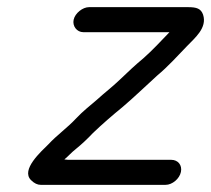

<svg xmlns="http://www.w3.org/2000/svg" viewBox="-20 -517 590 537"><path d="M213 -427H454C431 -403 406 -376 381 -354C358 -335 337 -315 315 -294C292 -272 274 -259 251 -238C230 -220 212 -206 194 -187C168 -159 140 -140 115 -113C96 -94 37 -42 67 -13C76 -4 85 0 94 0H443C462 0 482 -17 486 -36C490 -55 478 -70 459 -70H174C173 -70 168 -70 160 -71C174 -83 178 -89 193 -101C209 -114 225 -129 240 -145C265 -169 295 -195 322 -217C354 -244 389 -278 420 -306C449 -330 478 -362 503 -388C525 -411 560 -439 548 -476C542 -493 530 -497 506 -497H229C211 -497 190 -480 186 -462C182 -444 195 -427 213 -427Z"/></svg>

Font: Electronic
Style: BdIt
Weight: 700
Version: Version 1.011